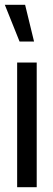

<svg xmlns="http://www.w3.org/2000/svg" viewBox="-24 -775 218 795"><path d="M57 -603 -4 -755H80L117 -603ZM47 0V-516H128V0Z"/></svg>

Font: Stick No Bills Medium
Style: Regular
Weight: 500
Version: Version 2.000